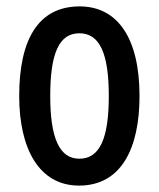

<svg xmlns="http://www.w3.org/2000/svg" viewBox="-20 -663 496 600"><path d="M416 -363C416 -546 346 -643 229 -643C98 -643 40 -537 40 -363C40 -200 101 -83 227 -83C360 -83 416 -201 416 -363ZM137 -363C137 -495 164 -559 228 -559C292 -559 320 -495 320 -363C320 -231 292 -167 228 -167C165 -167 137 -233 137 -363Z"/></svg>

Font: Noto Sans Kannada UI ExtraCondensed Medium
Style: Regular
Weight: 500
Width: 2
Designer: Jelle Bosma - Monotype Design Team
Foundry: Monotype Imaging Inc.
Version: Version 2.005